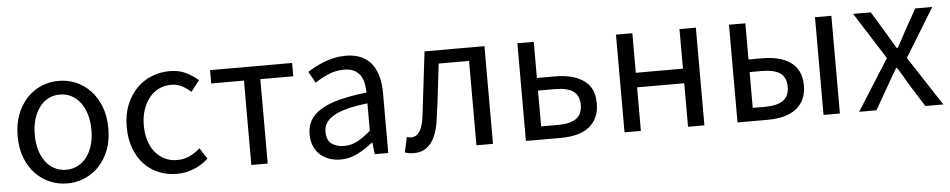

<svg xmlns="http://www.w3.org/2000/svg" viewBox="-37 -804 5260 1063"><g transform="rotate(-5 2593.5 -272.0)"><path d="M303 13Q253 13 207.5 -6Q162 -25 127 -61.5Q92 -98 71.5 -150.5Q51 -203 51 -271Q51 -339 71.5 -392Q92 -445 127 -482Q162 -519 207.5 -538Q253 -557 303 -557Q353 -557 398.5 -538Q444 -519 479 -482Q514 -445 534.5 -392Q555 -339 555 -271Q555 -203 534.5 -150.5Q514 -98 479 -61.5Q444 -25 398.5 -6Q353 13 303 13ZM303 -63Q338 -63 367 -78Q396 -93 417 -120Q438 -147 449.5 -185.5Q461 -224 461 -271Q461 -318 449.5 -356.5Q438 -395 417 -423Q396 -451 367 -466Q338 -481 303 -481Q268 -481 239 -466Q210 -451 189.5 -423Q169 -395 157.5 -356.5Q146 -318 146 -271Q146 -224 157.5 -185.5Q169 -147 189.5 -120Q210 -93 239 -78Q268 -63 303 -63Z M912 13Q858 13 811.5 -6Q765 -25 730.5 -61.5Q696 -98 676.5 -150.5Q657 -203 657 -271Q657 -339 678.5 -392Q700 -445 736 -482Q772 -519 819.5 -538Q867 -557 919 -557Q973 -557 1011 -538Q1049 -519 1078 -493L1031 -432Q1007 -454 981 -467.5Q955 -481 922 -481Q885 -481 854 -466Q823 -451 800.5 -423Q778 -395 765 -356.5Q752 -318 752 -271Q752 -224 764 -185.5Q776 -147 798.5 -120Q821 -93 851.5 -78Q882 -63 920 -63Q958 -63 990 -78.5Q1022 -94 1048 -117L1087 -56Q1051 -23 1006 -5Q961 13 912 13Z M1326 -469H1144V-543H1600V-469H1417V0H1326Z M1821 13Q1787 13 1758 2.5Q1729 -8 1707.5 -27.5Q1686 -47 1674 -75.5Q1662 -104 1662 -141Q1662 -185 1681.5 -218.5Q1701 -252 1742 -277Q1783 -302 1846 -318Q1909 -334 1996 -344Q1996 -370 1991 -395Q1986 -420 1973.5 -439Q1961 -458 1939 -469.5Q1917 -481 1884 -481Q1836 -481 1794.5 -463Q1753 -445 1721 -423L1685 -486Q1704 -498 1727.5 -510.5Q1751 -523 1778 -533.5Q1805 -544 1835.5 -550.5Q1866 -557 1899 -557Q1948 -557 1984 -541Q2020 -525 2042.5 -495.5Q2065 -466 2076 -425Q2087 -384 2087 -334V0H2012L2004 -65H2001Q1962 -33 1917 -10Q1872 13 1821 13ZM1847 -60Q1887 -60 1921.5 -78.5Q1956 -97 1996 -132V-284Q1927 -276 1880.5 -263.5Q1834 -251 1805 -233.5Q1776 -216 1763.5 -194.5Q1751 -173 1751 -147Q1751 -100 1778.5 -80Q1806 -60 1847 -60Z M2229 13Q2214 13 2202.5 11Q2191 9 2179 5L2197 -79Q2202 -77 2207.5 -76Q2213 -75 2221 -75Q2250 -75 2268.5 -102.5Q2287 -130 2294 -191Q2305 -279 2315 -366.5Q2325 -454 2336 -543H2669V0H2577V-469H2408Q2399 -394 2390.5 -318.5Q2382 -243 2371 -168Q2349 13 2229 13Z M2852 -543H2943V-342H3046Q3143 -342 3202 -301.5Q3261 -261 3261 -173Q3261 -128 3245.5 -95.5Q3230 -63 3202 -41.5Q3174 -20 3134 -10Q3094 0 3046 0H2852ZM3036 -73Q3105 -73 3138.5 -97Q3172 -121 3172 -173Q3172 -225 3138.5 -248.5Q3105 -272 3036 -272H2943V-73Z M3400 -543H3491V-323H3753V-543H3844V0H3753V-242H3491V0H3400Z M4028 -543H4119V-342H4196Q4244 -342 4284 -332Q4324 -322 4352.5 -301.5Q4381 -281 4396.5 -249Q4412 -217 4412 -173Q4412 -128 4396.5 -95.5Q4381 -63 4352.5 -41.5Q4324 -20 4284 -10Q4244 0 4196 0H4028ZM4186 -73Q4255 -73 4288.5 -97Q4322 -121 4322 -173Q4322 -225 4288.5 -248.5Q4255 -272 4186 -272H4119V-73ZM4506 -543H4597V0H4506Z M4883 -283 4718 -543H4816L4889 -423Q4902 -400 4915.5 -378Q4929 -356 4943 -333H4947Q4960 -356 4972 -378Q4984 -400 4996 -423L5063 -543H5158L4993 -274L5172 0H5072L4992 -127Q4978 -152 4963.5 -176.5Q4949 -201 4934 -224H4929Q4915 -201 4901 -176.5Q4887 -152 4873 -127L4800 0H4704Z"/></g></svg>

Font: SpoqaHanSansJP-Regular
Style: Regular
Weight: 400
Designer: [Source Han Sans]
Ryoko NISHIZUKA  (kana & ideographs); Paul D. Hunt (Latin, Greek & Cyrillic); Wenlong ZHANG  (bopomofo
Foundry: Spoqa (http://bi.spoqa.com)
Version: Version 1.002.20150607